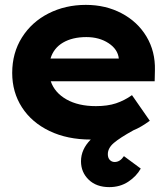

<svg xmlns="http://www.w3.org/2000/svg" viewBox="-20 -562 678 787"><path d="M312 99Q312 50 352 10Q256 10 183 -25Q110 -60 70 -122Q30 -184 30 -263Q30 -345 70 -408.5Q110 -472 179 -507Q248 -542 332 -542Q413 -542 478.5 -507.5Q544 -473 580.5 -412Q617 -351 615 -274L614 -229H188Q204 -182 252.5 -154.5Q301 -127 373 -127Q421 -127 455.5 -138.5Q490 -150 521 -172L594 -67Q557 -40 527 -28Q471 3 446.5 24Q422 45 422 70Q422 85 430 93.5Q438 102 450 102Q472 102 488 78L557 129Q539 161 505.5 183Q472 205 428 205Q375 205 343.5 174.5Q312 144 312 99ZM467 -322Q463 -360 425 -385Q387 -410 334 -410Q277 -410 238.5 -387.5Q200 -365 187 -322Z"/></svg>

Font: Lexend Exa HM Xlight
Style: Bold
Weight: 700
Designer: Bonnie Shaver-Troup, Thomas Jockin, Octavio Pardo
Foundry: Lexend
Version: Version 1.091